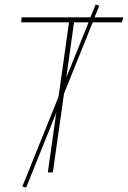

<svg xmlns="http://www.w3.org/2000/svg" viewBox="-20 -757 562 843"><path d="M515 -659H387L261 -346L212 0H190L227 -262L95 66L78 62L237 -332L283 -659H73L75 -681H377L400 -737L416 -732L395 -681H522ZM271 -416 369 -659H305Z"/></svg>

Font: Fira Sans Thin
Style: Italic
Weight: 250
Italic angle: -8°
Designer: Carrois Corporate & Edenspiekermann AG
Foundry: Carrois Corporate GbR & Edenspiekermann AG
Version: Version 4.203